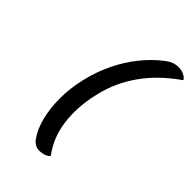

<svg xmlns="http://www.w3.org/2000/svg" viewBox="-274 -873 1148 1148"><g transform="rotate(45 300.5 -298.5)"><path d="M443 -738Q466 -756 486 -763Q506 -770 529 -770Q552 -770 571.5 -761Q591 -752 601 -738L599 -732Q478 -648 403 -542.5Q328 -437 299 -315L296 -303Q265 -170 281 -54.5Q297 61 361 144L359 150Q346 162 328 167.5Q310 173 291 173Q251 173 225 134Q192 87 174.5 17Q157 -53 157 -137Q157 -221 177 -306L180 -318Q200 -403 238 -481.5Q276 -560 328.5 -625.5Q381 -691 443 -738Z"/></g></svg>

Font: Recursive Mn Csl St Med
Style: Italic
Weight: 500
Italic angle: -15°
Monospace: yes
Version: Version 1.079;hotconv 1.0.112;makeotfexe 2.5.65598; ttfautoh